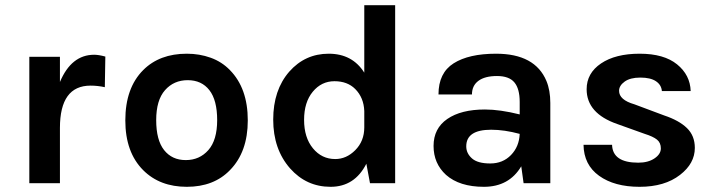

<svg xmlns="http://www.w3.org/2000/svg" viewBox="-20 -706 2747 740"><path d="M93 0V-487H211V-390Q255 -495 343 -495Q360 -495 386 -488L384 -370Q356 -376 329 -376Q211 -376 211 -213V0Z M463 -242Q463 -367 532 -436Q595 -499 700 -499Q749 -499 792 -483.5Q835 -468 866 -436Q935 -366 935 -242Q935 -120 866 -50Q804 14 700 14Q596 14 532 -50Q463 -119 463 -242ZM616 -358.5Q582 -320 582 -243Q582 -166 612.5 -127.5Q643 -89 696 -89Q749 -89 783 -127.5Q817 -166 817 -243Q817 -320 787 -358.5Q757 -397 703.5 -397Q650 -397 616 -358.5Z M1095 -430Q1156 -499 1247 -499Q1338 -499 1384 -426V-686H1503V0H1406L1392 -75Q1347 14 1254 14Q1161 14 1098 -57Q1033 -131 1033 -245Q1033 -359 1095 -430ZM1272 -93Q1315 -93 1349 -127Q1384 -162 1384 -215V-278Q1382 -330 1349 -363Q1319 -393 1269 -393Q1219 -393 1185.5 -352.5Q1152 -312 1152 -244Q1152 -176 1186 -134.5Q1220 -93 1272 -93Z M1849 -284Q1907 -284 1983 -265V-313Q1983 -364 1962.5 -388.5Q1942 -413 1895.5 -413Q1849 -413 1824 -394.5Q1799 -376 1799 -342H1670Q1670 -425 1728.5 -462Q1787 -499 1892 -499Q2042 -499 2086 -394Q2101 -358 2101 -309V0H1998L1989 -65Q1942 14 1845 14Q1751 14 1699 -32Q1651 -76 1651 -143.5Q1651 -211 1704 -247.5Q1757 -284 1849 -284ZM1777 -142Q1777 -115 1799 -95.5Q1821 -76 1869.5 -76Q1918 -76 1949.5 -108.5Q1981 -141 1983 -190Q1924 -206 1873 -206Q1777 -206 1777 -142Z M2229 -148H2339Q2341 -79 2440 -79Q2478 -79 2502.5 -95.5Q2527 -112 2527 -134Q2527 -156 2512 -168Q2497 -180 2465 -190L2359 -228Q2241 -269 2241 -362Q2241 -424 2296.5 -461.5Q2352 -499 2445.5 -499Q2539 -499 2589.5 -458Q2640 -417 2642 -355H2531Q2529 -379 2508 -393Q2487 -407 2448 -407Q2409 -407 2387.5 -391.5Q2366 -376 2366 -356Q2366 -321 2425 -304L2540 -261Q2597 -242 2627.5 -212.5Q2658 -183 2658 -136Q2658 -76 2601 -32Q2542 14 2445 14Q2348 14 2289 -28.5Q2230 -71 2229 -148Z"/></svg>

Font: Karmilla
Style: Bold
Weight: 700
Designer: Jonathan Pinhorn
Version: Version 1.000